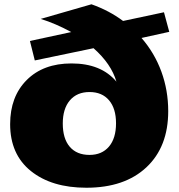

<svg xmlns="http://www.w3.org/2000/svg" viewBox="-20 -862 846 905"><path d="M387.2 22.9Q223.6 22.9 125.7 -55.7Q27.8 -134.3 27.8 -276.9Q27.8 -406.7 106 -484.9Q184.1 -563 316.9 -563Q457 -563 528.8 -477.1Q504.4 -561 420.9 -634.8L144 -577.1L121.1 -668.9L315.9 -710.9Q242.2 -751 171.9 -772.9L411.1 -841.8Q495.1 -812 560.1 -763.2L752.9 -804.2L777.8 -711.9L647 -683.1Q708.5 -612.3 740.7 -524.2Q772.9 -436 772.9 -337.9Q772.9 -169.9 670.2 -73.5Q567.4 22.9 387.2 22.9ZM401.9 -131.8Q460.4 -131.8 493.7 -171.1Q526.9 -210.4 526.9 -280.8Q526.9 -350.6 493.9 -389.4Q460.9 -428.2 401.9 -428.2Q342.8 -428.2 309.3 -388.9Q275.9 -349.6 275.9 -279.8Q275.9 -208.5 308.8 -170.2Q341.8 -131.8 401.9 -131.8Z"/></svg>

Font: Mattone
Style: Bold
Weight: 700
Width: 6
Designer: Nunzio Mazzaferro
Foundry: Collletttivo
Version: Version 2.000;Glyphs 3.2 (3217)